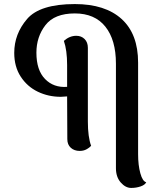

<svg xmlns="http://www.w3.org/2000/svg" viewBox="-20 -729 799 944"><path d="M699 167Q693 180 671.5 187.5Q650 195 625 195Q597 195 573.5 168Q550 141 550 98V-416Q550 -533 498 -598Q446 -663 348 -663Q248 -663 203.5 -605.5Q159 -548 159 -470Q159 -384 201.5 -340.5Q244 -297 310 -302V-409Q310 -482 294 -528Q322 -553 355 -553Q380 -553 396 -537Q412 -521 412 -494V-131Q412 -56 428 -12Q420 -3 405.5 5Q391 13 372 13Q345 13 328 -2.5Q311 -18 311 -45L310 -255Q290 -253 279 -253Q218 -253 166 -278Q114 -303 82 -352Q50 -401 50 -469Q50 -562 113 -635.5Q176 -709 348 -709Q497 -709 578 -635.5Q659 -562 659 -421V29Q659 83 670 123Q681 163 699 167Z"/></svg>

Font: Arima Madurai
Style: Bold
Weight: 700
Designer: Joana Correia and Natanael Gama
Foundry: NDISCOVER
Version: Version 1.019